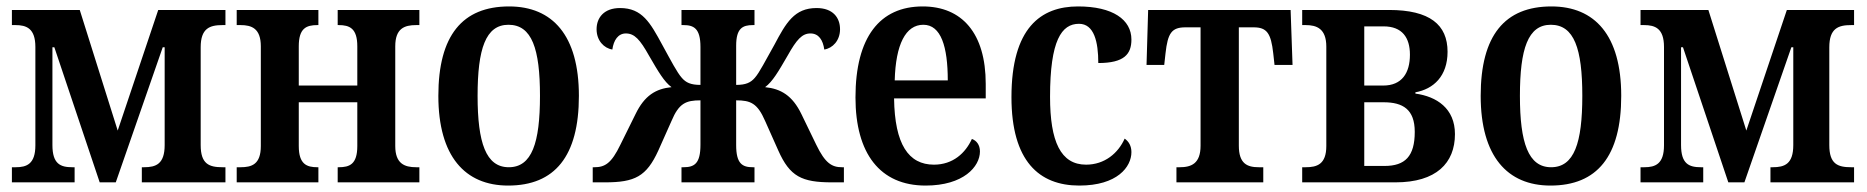

<svg xmlns="http://www.w3.org/2000/svg" viewBox="-20 -567 5804 597"><path d="M17 0H212V-47H205C168 -47 143 -57 143 -116V-420H149L290 0H340L486 -420H492V-116C492 -57 465 -47 428 -47H421V0H681V-47H672C630 -47 604 -57 604 -116V-420C604 -479 632 -489 672 -489H681V-536H472L346 -161L228 -536H17V-489H28C62 -489 90 -479 90 -421V-115C90 -57 63 -47 29 -47H17Z M716 0H970V-47H967C934 -47 909 -56 909 -113V-249H1091V-113C1091 -56 1067 -47 1033 -47H1030V0H1284V-47H1274C1238 -47 1209 -58 1209 -113V-423C1209 -479 1238 -489 1274 -489H1284V-536H1030V-489H1033C1067 -489 1091 -479 1091 -423V-301H909V-423C909 -479 932 -489 967 -489H970V-536H716V-489H728C762 -489 791 -479 791 -423V-113C791 -56 763 -47 728 -47H716Z M1560 10C1705 10 1780 -81 1780 -269C1780 -457 1698 -547 1563 -547C1418 -547 1343 -457 1343 -269C1343 -81 1426 10 1560 10ZM1562 -47C1491 -47 1465 -123 1465 -269C1465 -415 1490 -490 1561 -490C1634 -490 1659 -415 1659 -269C1659 -123 1634 -47 1562 -47Z M1823 0H1861C1954 0 1990 -18 2027 -99L2068 -191C2091 -246 2113 -255 2158 -255V-117C2158 -58 2139 -47 2105 -47H2099V0H2326V-47H2321C2288 -47 2269 -58 2269 -116V-255C2314 -255 2335 -246 2359 -191L2400 -99C2436 -18 2473 0 2567 0H2604V-47H2598C2567 -47 2546 -59 2518 -117L2472 -212C2444 -270 2408 -291 2359 -296C2382 -313 2400 -344 2429 -394C2457 -444 2474 -463 2500 -463C2526 -463 2539 -442 2543 -413C2569 -417 2592 -441 2592 -476C2592 -512 2570 -542 2519 -542C2450 -542 2424 -496 2388 -428C2359 -377 2342 -342 2327 -325C2314 -310 2299 -303 2269 -303V-425C2269 -479 2289 -489 2321 -489H2326V-536H2099V-489H2105C2137 -489 2158 -479 2158 -421V-303C2128 -303 2113 -310 2100 -325C2085 -342 2067 -377 2039 -428C2002 -496 1977 -542 1908 -542C1858 -542 1835 -512 1835 -476C1835 -441 1858 -417 1884 -413C1888 -442 1902 -463 1926 -463C1953 -463 1970 -444 1998 -394C2027 -344 2045 -313 2068 -296C2019 -291 1984 -270 1956 -212L1909 -117C1881 -59 1861 -47 1828 -47H1823Z M2858 10C2976 10 3027 -49 3027 -96C3027 -117 3016 -130 3002 -135C2982 -91 2943 -55 2884 -55C2805 -55 2762 -118 2760 -261H3045V-306C3045 -464 2971 -547 2849 -547C2716 -547 2640 -452 2640 -264C2640 -90 2716 10 2858 10ZM2762 -317C2765 -429 2796 -490 2851 -490C2906 -490 2927 -422 2927 -317Z M3336 10C3454 10 3498 -48 3498 -94C3498 -113 3490 -127 3477 -136C3457 -91 3415 -55 3357 -55C3278 -55 3245 -127 3245 -266C3245 -442 3281 -493 3335 -493C3382 -493 3395 -437 3395 -371C3476 -371 3498 -399 3498 -444C3498 -506 3440 -547 3332 -547C3216 -547 3125 -480 3125 -265C3125 -66 3211 10 3336 10Z M3638 0H3908V-47H3894C3858 -47 3832 -58 3832 -114V-482H3878C3919 -482 3932 -464 3939 -401L3943 -365H3999L3993 -536H3550L3545 -365H3600L3604 -401C3611 -464 3623 -482 3666 -482H3713V-114C3713 -58 3684 -47 3648 -47H3638Z M4029 0H4319C4446 0 4504 -60 4504 -150C4504 -230 4447 -267 4381 -276V-280C4437 -290 4481 -330 4481 -406C4481 -490 4426 -536 4299 -536H4029V-489H4040C4074 -489 4104 -478 4104 -422V-113C4104 -56 4075 -47 4040 -47H4029ZM4222 -301V-485H4282C4340 -485 4364 -450 4364 -397C4364 -340 4339 -301 4281 -301ZM4222 -51V-249H4282C4342 -249 4379 -227 4379 -157C4379 -81 4349 -51 4285 -51Z M4801 10C4946 10 5021 -81 5021 -269C5021 -457 4939 -547 4804 -547C4659 -547 4584 -457 4584 -269C4584 -81 4667 10 4801 10ZM4803 -47C4732 -47 4706 -123 4706 -269C4706 -415 4731 -490 4802 -490C4875 -490 4900 -415 4900 -269C4900 -123 4875 -47 4803 -47Z M5081 0H5276V-47H5269C5232 -47 5207 -57 5207 -116V-420H5213L5354 0H5404L5550 -420H5556V-116C5556 -57 5529 -47 5492 -47H5485V0H5745V-47H5736C5694 -47 5668 -57 5668 -116V-420C5668 -479 5696 -489 5736 -489H5745V-536H5536L5410 -161L5292 -536H5081V-489H5092C5126 -489 5154 -479 5154 -421V-115C5154 -57 5127 -47 5093 -47H5081Z"/></svg>

Font: Noto Serif Condensed Semi
Style: Regular
Weight: 600
Width: 3
Designer: Monotype Design Team
Foundry: Monotype Imaging Inc.
Version: Version 1.002